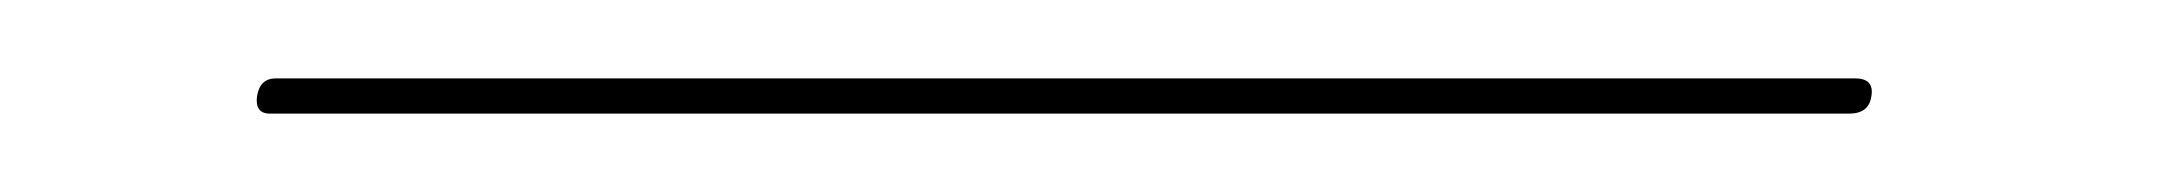

<svg xmlns="http://www.w3.org/2000/svg" viewBox="-20 3 551 49"><path d="M45.6 27.5C45.2 30.5 46.3 32 48.9 32H451.9C455.3 32 457.2 30.5 457.6 27.5C458.1 24.5 456.7 23 453.4 23H50.4C47.7 23 46.1 24.5 45.6 27.5Z"/></svg>

Font: Proton
Style: LitIt
Weight: 500
Version: Version 1.017